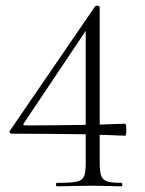

<svg xmlns="http://www.w3.org/2000/svg" viewBox="-20 -652 508 672"><path d="M422 -198Q422 -177 418 -177L390 -178Q350 -180 329 -180V-81Q329 -50 334.5 -36Q340 -22 355.5 -17Q371 -12 406 -12Q408 -12 408 -6Q408 0 406 0Q380 0 365 -1L304 -2L231 -1Q212 0 179 0Q176 0 176 -6Q176 -12 179 -12Q228 -12 247.5 -16Q267 -20 273.5 -33.5Q280 -47 280 -81V-182Q142 -184 22 -184Q17 -184 14.5 -187.5Q12 -191 15 -195L313 -630Q315 -632 319 -632Q329 -632 329 -626V-216L418 -219Q422 -219 422 -198ZM280 -215V-544L63 -220Q59 -213 68 -213Q158 -213 280 -215Z"/></svg>

Font: Cormorant Infant Light
Style: Regular
Weight: 300
Designer: Christian Thalmann (Catharsis Fonts)
Version: Version 3.000